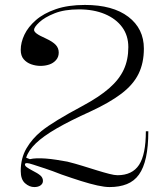

<svg xmlns="http://www.w3.org/2000/svg" viewBox="-20 -743 669 778"><path d="M119 15Q99 15 81.5 -0.5Q64 -16 64 -50Q64 -102 87 -141.5Q110 -181 148 -212Q173 -232 214 -257Q255 -282 313 -313Q382 -350 422.5 -385.5Q463 -421 481.5 -461Q500 -501 500 -552Q500 -599 475 -633Q450 -667 405 -686Q360 -705 300 -705Q241 -705 201 -689Q161 -673 139.5 -653Q118 -633 118 -622Q118 -615 128.5 -607Q139 -599 166 -587Q194 -574 206 -561Q218 -548 218 -530Q218 -512 207 -499.5Q196 -487 179.5 -481.5Q163 -476 144 -476Q125 -476 106.5 -482.5Q88 -489 76 -503Q64 -517 64 -541Q64 -571 79 -602.5Q94 -634 125.5 -661.5Q157 -689 206.5 -706Q256 -723 324 -723Q437 -723 500 -675Q563 -627 563 -546Q563 -488 541.5 -444Q520 -400 472 -363.5Q424 -327 346 -291Q264 -254 209.5 -222.5Q155 -191 125 -162Q95 -133 86 -104L101 -98Q113 -101 129.5 -101.5Q146 -102 166 -100.5Q186 -99 208.5 -95.5Q231 -92 253 -88Q285 -80 315.5 -70.5Q346 -61 373.5 -52.5Q401 -44 422.5 -38.5Q444 -33 456 -33Q516 -33 543.5 -75Q571 -117 571 -211H581Q581 -149 571.5 -105.5Q562 -62 543 -35.5Q524 -9 494 3Q464 15 424 15Q404 15 374.5 8.5Q345 2 308.5 -9.5Q272 -21 229 -36Q191 -51 162 -60.5Q133 -70 114.5 -76Q96 -82 90 -82Q81 -82 81 -77Q81 -71 88.5 -65.5Q96 -60 111 -52Q133 -41 143.5 -32Q154 -23 154 -10Q154 1 144.5 8Q135 15 119 15Z"/></svg>

Font: Kalnia Light
Style: Regular
Weight: 300
Designer: Frida Medrano
Foundry: Frida Medrano
Version: Version 1.105